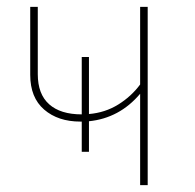

<svg xmlns="http://www.w3.org/2000/svg" viewBox="-20 -539 568 559"><path d="M410 -519V0H388V-266Q328 -195 239 -186V-97H218V-185H214Q149 -185 108.5 -220Q68 -255 68 -321V-519H90V-323Q90 -265 123 -235.5Q156 -206 218 -206V-373H239V-207Q286 -211 324 -234.5Q362 -258 388 -293V-519Z"/></svg>

Font: Fira Sans Thin
Style: Regular
Weight: 100
Designer: bBox Type GmbH & Carrois Corporate GbR & Edenspiekermann AG
Foundry: bBox Type GmbH & Carrois Corporate GbR & Edenspiekermann AG
Version: Version 4.301